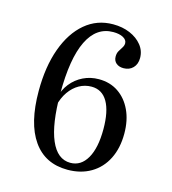

<svg xmlns="http://www.w3.org/2000/svg" viewBox="-93 -659 670 748"><g transform="rotate(15 242.0 -285.0)"><path d="M246 11.3Q155.6 11.3 107.3 -57.7Q58.9 -126.6 58.9 -256.5Q58.9 -354.8 85.5 -428.2Q112.1 -501.6 160.1 -541.9Q208.1 -582.3 272.6 -582.3Q310.5 -582.3 340.7 -569.4Q371 -556.5 389.1 -533.9Q407.3 -511.3 407.3 -482.3Q407.3 -457.3 392.7 -442.3Q378.2 -427.4 354.8 -427.4Q336.3 -427.4 325 -437.1Q313.7 -446.8 313.7 -463.7Q313.7 -477.4 319.4 -486.7Q325 -496 330.6 -504.8Q336.3 -513.7 336.3 -522.6Q336.3 -536.3 321 -544.8Q305.6 -553.2 280.6 -553.2Q212.9 -553.2 177.8 -481.5Q142.7 -409.7 142.7 -268.5Q142.7 -145.2 170.2 -81.5Q197.6 -17.7 250 -17.7Q292.7 -17.7 316.9 -59.7Q341.1 -101.6 341.1 -177.4Q341.1 -249.2 319 -287.5Q296.8 -325.8 254 -325.8Q227.4 -325.8 204.4 -312.9Q181.5 -300 164.5 -275.8Q147.6 -251.6 139.5 -217.7L133.9 -247.6Q141.9 -282.3 162.1 -307.7Q182.3 -333.1 211.3 -347.2Q240.3 -361.3 274.2 -361.3Q319.4 -361.3 352.8 -338.7Q386.3 -316.1 405.2 -275.8Q424.2 -235.5 424.2 -181.5Q424.2 -123.4 402.4 -79.8Q380.6 -36.3 340.3 -12.5Q300 11.3 246 11.3Z"/></g></svg>

Font: Playfair 5pt SemiExpanded Light
Style: Regular
Weight: 400
Version: Version 2.203